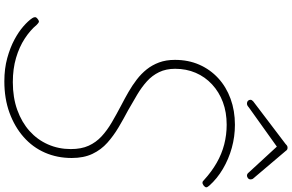

<svg xmlns="http://www.w3.org/2000/svg" viewBox="-244 -1046 1310 861"><g transform="rotate(90 410.5 -616.0)"><path d="M345 19Q288 19 241 6Q194 -7 158.5 -26Q123 -45 98.5 -66.5Q74 -88 62 -106Q58 -112 57.5 -118Q57 -124 65 -130Q75 -138 80 -135.5Q85 -133 92 -126Q116 -97 153.5 -72.5Q191 -48 240 -33.5Q289 -19 349 -19Q418 -19 473.5 -39Q529 -59 568 -94Q607 -129 628 -176.5Q649 -224 649 -279Q649 -326 634 -359Q619 -392 592 -417Q565 -442 529 -463Q493 -484 453 -505Q422 -521 392.5 -538Q363 -555 337 -575Q311 -595 291.5 -619.5Q272 -644 260.5 -675Q249 -706 249 -746Q249 -806 270.5 -855Q292 -904 331 -940Q370 -976 423.5 -995.5Q477 -1015 540 -1015Q593 -1015 643.5 -1001Q694 -987 738 -961Q782 -935 813 -900Q821 -891 820.5 -886Q820 -881 813 -875Q805 -869 799 -869.5Q793 -870 787 -877Q751 -910 711 -933Q671 -956 628 -967Q585 -978 540 -978Q484 -978 438.5 -961Q393 -944 359 -912.5Q325 -881 307 -839Q289 -797 289 -747Q289 -706 304 -675Q319 -644 345 -620.5Q371 -597 404.5 -577Q438 -557 475 -536Q513 -516 551 -493.5Q589 -471 620.5 -443Q652 -415 670.5 -376Q689 -337 689 -283Q689 -218 665 -163Q641 -108 595 -67.5Q549 -27 486 -4Q423 19 345 19ZM444 -1069Q437 -1069 432.5 -1073.5Q428 -1078 428 -1084Q428 -1088 429.5 -1090.5Q431 -1093 435 -1097L626 -1242Q632 -1248 635.5 -1249.5Q639 -1251 643 -1251Q647 -1251 650.5 -1249.5Q654 -1248 658 -1242L781 -1097Q783 -1095 784 -1091.5Q785 -1088 785 -1085Q785 -1078 779.5 -1073.5Q774 -1069 768 -1069Q764 -1069 760.5 -1071Q757 -1073 754 -1077L638 -1203L463 -1078Q456 -1072 452.5 -1070.5Q449 -1069 444 -1069Z"/></g></svg>

Font: Playwrite MX Thin
Style: Regular
Weight: 250
Designer: Veronika Burian, José Scaglione
Foundry: TypeTogether
Version: Version 1.002